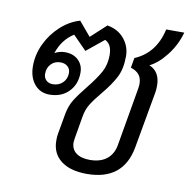

<svg xmlns="http://www.w3.org/2000/svg" viewBox="-72 -683 757 764"><g transform="rotate(10 306.0 -300.5)"><path d="M498 -459Q542 -441 542 -384Q542 -367 540 -357L499 -127Q474 10 327 10Q260 10 222.5 -19Q185 -48 185 -100Q185 -117 187 -127L202 -212Q208 -244 223.5 -269Q239 -294 269 -331Q302 -372 318.5 -402Q335 -432 335 -471Q335 -515 307 -528L237 -471L182 -527Q135 -497 117 -441Q136 -452 159 -452Q192 -452 212.5 -432.5Q233 -413 233 -382Q233 -335 203.5 -305Q174 -275 126 -275Q88 -275 65 -303Q42 -331 42 -376Q42 -422 62.5 -465.5Q83 -509 118.5 -541.5Q154 -574 196 -586L244 -529L306 -586Q349 -579 374.5 -548.5Q400 -518 400 -478Q400 -427 382.5 -393Q365 -359 331 -318Q305 -287 290.5 -264Q276 -241 271 -210L256 -122Q254 -110 254 -105Q254 -77 274 -62Q294 -47 329 -47Q371 -47 396.5 -66.5Q422 -86 429 -122L470 -359Q472 -373 472 -379Q472 -401 461.5 -415Q451 -429 427 -437L434 -477Q517 -512 539 -611H612Q598 -560 565.5 -518Q533 -476 498 -459ZM148 -409Q125 -409 110 -393.5Q95 -378 95 -354Q95 -338 105 -328Q115 -318 132 -318Q156 -318 172 -333.5Q188 -349 188 -373Q188 -389 177 -399Q166 -409 148 -409Z"/></g></svg>

Font: Sarabun Light
Style: Italic
Weight: 300
Italic angle: -10°
Designer: Suppakit Chalermlarp | Katatrad Co.,Ltd.
Foundry: Cadson Demak Co.,Ltd.
Version: Version 1.000; ttfautohint (v1.6)